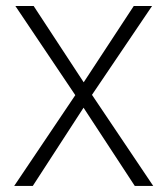

<svg xmlns="http://www.w3.org/2000/svg" viewBox="-20 -615 554 635"><path d="M26.9 0H88.4L256.3 -258.8L425.8 0H486.8L284.2 -301.3L482.9 -595.2H422.4L256.8 -342.8L91.3 -595.2H30.8L229 -300.3Z"/></svg>

Font: Now Light
Style: Regular
Weight: 300
Designer: Alfredo Marco Pradil
Foundry: Alfredo Marco Pradil
Version: Version 1.200;hotconv 1.0.109;makeotfexe 2.5.65596